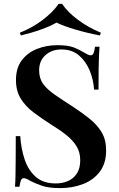

<svg xmlns="http://www.w3.org/2000/svg" viewBox="-20 -952 609 986"><path d="M274 -720Q330 -720 360 -708Q390 -696 412 -682Q424 -675 431.5 -671.5Q439 -668 446 -668Q456 -668 460.5 -679Q465 -690 468 -712H491Q490 -693 488.5 -668Q487 -643 486.5 -601.5Q486 -560 486 -492H463Q460 -543 440.5 -590Q421 -637 385.5 -667.5Q350 -698 295 -698Q246 -698 213.5 -669Q181 -640 181 -591Q181 -549 202 -520.5Q223 -492 261.5 -465.5Q300 -439 353 -405Q402 -373 441 -341.5Q480 -310 502.5 -272Q525 -234 525 -179Q525 -114 493 -71Q461 -28 407 -7Q353 14 289 14Q230 14 195.5 2Q161 -10 136 -23Q114 -37 102 -37Q92 -37 87.5 -26Q83 -15 80 7H57Q59 -16 59.5 -47Q60 -78 60.5 -127.5Q61 -177 61 -253H84Q88 -189 106.5 -133.5Q125 -78 163.5 -44Q202 -10 266 -10Q301 -10 329.5 -22.5Q358 -35 375 -61.5Q392 -88 392 -129Q392 -170 373 -201Q354 -232 320 -259Q286 -286 240 -314Q193 -344 152 -375Q111 -406 86.5 -445.5Q62 -485 62 -541Q62 -603 92 -642.5Q122 -682 170.5 -701Q219 -720 274 -720ZM299 -932Q327 -890 380 -850.5Q433 -811 498 -784L493 -770Q429 -782 368 -800Q307 -818 270 -836Q240 -818 189.5 -800Q139 -782 87 -770L82 -784Q147 -810 199.5 -850Q252 -890 281 -932Z"/></svg>

Font: Playfair Display SemiBold
Style: Regular
Weight: 600
Designer: Claus Eggers Sørensen
Foundry: Claus Eggers Sørensen
Version: Version 1.203